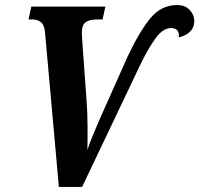

<svg xmlns="http://www.w3.org/2000/svg" viewBox="-20 -740 789 760"><path d="M158 -614Q155 -643 141 -653Q127 -663 108 -663H93L104 -714H397L386 -663H364Q334 -663 319 -652Q304 -641 304 -610Q304 -605 304.5 -598Q305 -591 305 -586L323 -337Q326 -296 326.5 -243Q327 -190 326 -146Q332 -167 346 -200.5Q360 -234 374.5 -268Q389 -302 399 -323L486 -518Q535 -621 577.5 -670.5Q620 -720 681 -720Q714 -720 732 -699.5Q750 -679 749 -653Q748 -629 731 -613.5Q714 -598 688 -592Q691 -629 657 -629Q625 -629 595 -587.5Q565 -546 534 -481L305 0H213Z"/></svg>

Font: Noto Serif Condensed
Style: Bold Italic
Weight: 700
Width: 3
Italic angle: -12°
Designer: Monotype Design Team
Foundry: Monotype Imaging Inc.
Version: Version 2.014